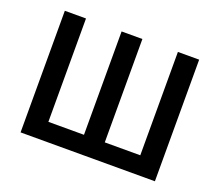

<svg xmlns="http://www.w3.org/2000/svg" viewBox="-111 -812 1109 970"><g transform="rotate(20 444.0 -327.0)"><path d="M83 0V-653.8H196.8V-98.1H388.2V-653.8H500V-98.1H690.9V-653.8H805.2V0Z"/></g></svg>

Font: SourceSansPro-Semibold
Style: Regular
Weight: 600
Designer: Paul D. Hunt
Foundry: Adobe Systems Incorporated
Version: Version 2.020;PS 2.0;hotconv 1.0.86;makeotf.lib2.5.63406